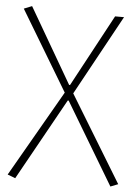

<svg xmlns="http://www.w3.org/2000/svg" viewBox="-53 -582 600 834"><g transform="rotate(5 246.5 -164.5)"><path d="M45 211 243 -145H247L460 211L493 198L264 -178L455 -527H416L247 -213H243L53 -540L18 -526L227 -178L11 198Z"/></g></svg>

Font: Noto Sans CJK SC Thin
Style: Regular
Weight: 100
Designer: Ryoko NISHIZUKA 西塚涼子 (kana, bopomofo & ideographs); Paul D. Hunt (Latin, Greek & Cyrillic); Sandoll Communications 산돌커뮤니
Foundry: Adobe
Version: Version 2.004;hotconv 1.0.118;makeotfexe 2.5.65603